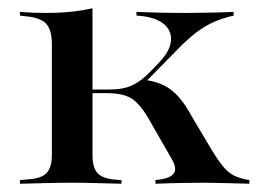

<svg xmlns="http://www.w3.org/2000/svg" viewBox="-20 -445 624 465"><path d="M105.6 -207.3V-337.9Q105.6 -372.6 91.9 -387.5Q78.2 -402.4 41.9 -405.6L28.2 -407.3V-416.1Q50 -414.5 62.9 -414.1Q75.8 -413.7 91.9 -413.7Q124.2 -413.7 152 -416.5Q179.8 -419.4 204 -425V-416.1V-207.3ZM154.8 -2.4Q121 -2.4 92.3 -1.6Q63.7 -0.8 28.2 0V-8.9L46 -10.5Q79 -12.1 92.3 -25.4Q105.6 -38.7 105.6 -70.2V-207.3H204V-70.2Q204 -38.7 216.5 -25.4Q229 -12.1 261.3 -9.7L274.2 -8.9V0Q240.3 -0.8 212.9 -1.6Q185.5 -2.4 154.8 -2.4ZM356.5 0V-8.9Q391.1 -12.1 400.4 -24.2Q409.7 -36.3 396 -59.7L338.7 -159.7Q317.7 -195.2 297.2 -207.3Q276.6 -219.4 238.7 -219.4H195.2V-228.2H247.6Q277.4 -228.2 299.2 -237.9Q321 -247.6 343.5 -271L365.3 -293.5Q385.5 -314.5 391.5 -333.9Q397.6 -353.2 390.3 -369.4Q383.1 -385.5 362.9 -395.6Q342.7 -405.6 310.5 -407.3V-416.1Q329.8 -415.3 360.9 -414.5Q391.9 -413.7 430.6 -413.7Q451.6 -413.7 471 -414.1Q490.3 -414.5 508.9 -414.9Q527.4 -415.3 546 -416.1V-407.3Q517.7 -400.8 496.4 -391.1Q475 -381.5 454 -365.3Q433.1 -349.2 407.3 -322.6L321.8 -235.5L330.6 -251.6Q358.1 -247.6 377 -238.3Q396 -229 412.5 -210.5Q429 -191.9 446 -160.5L491.1 -84.7Q508.1 -56.5 521 -41.1Q533.9 -25.8 548.4 -19Q562.9 -12.1 583.9 -8.9V0Q560.5 -0.8 541.1 -1.2Q521.8 -1.6 504.8 -2Q487.9 -2.4 470.2 -2.4Q448.4 -2.4 423 -2Q397.6 -1.6 356.5 0Z"/></svg>

Font: Playfair 144pt SemiExpanded SemiBold
Style: Regular
Weight: 600
Width: 6
Designer: Claus Eggers Sørensen
Foundry: Claus Eggers Sørensen
Version: Version 2.203